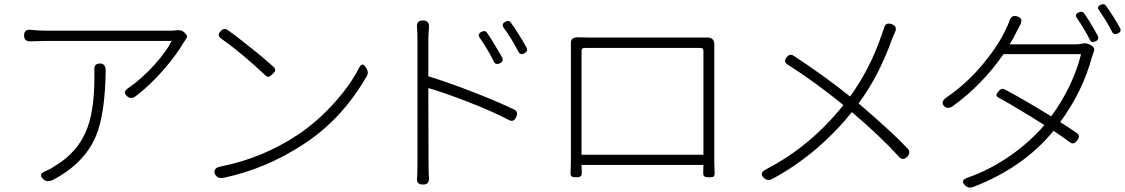

<svg xmlns="http://www.w3.org/2000/svg" viewBox="-20 -838 5279 901"><path d="M187 6Q155 -20 194 -35Q218 -45 234 -57Q349 -123 392 -243Q423 -330 423 -479Q423 -494 423 -509Q420 -540 449 -540Q476 -540 476 -507Q473 -301 430 -199Q376 -71 227 7Q202 18 187 6ZM578 -385Q553 -406 581 -424Q643 -466 705 -534Q761 -597 786 -646H493H200Q174 -646 124 -644Q93 -643 93 -671Q93 -702 125 -698Q158 -694 200 -694H783Q791 -694 813 -696Q832 -699 847 -684L850 -681Q864 -669 852 -654Q851 -652 848.5 -648Q846 -644 844 -642Q812 -587 759 -524Q690 -442 616 -386Q596 -371 578 -385Z M991 -17Q982 -32 989.5 -43Q997 -54 1017 -57Q1209 -95 1372 -202Q1472 -267 1560 -368Q1626 -443 1664 -518Q1673 -536 1681.5 -535Q1690 -534 1701 -515Q1710 -498 1703 -484Q1585 -277 1401 -159Q1228 -46 1031 -4Q1003 2 991 -17ZM1226 -484Q1112 -591 1018 -657Q996 -672 1016 -692Q1031 -709 1047 -698Q1089 -669 1162 -610Q1201 -580 1264 -524Q1273 -515 1271 -507Q1270 -501 1259 -490.5Q1248 -480 1243 -478Q1235 -476 1226 -484Z M1965 28Q1934 28 1937 0Q1939 -24 1939 -77V-363V-650Q1939 -686 1937 -707Q1932 -742 1965 -742Q1996 -742 1993 -708Q1990 -677 1990 -650V-480Q2082 -452 2195 -408Q2309 -364 2393 -324Q2413 -314 2403 -290Q2391 -262 2368 -275Q2292 -315 2176 -360Q2076 -399 1990 -425L1991 -77Q1991 -25 1993 -1Q1994 28 1965 28ZM2298 -548Q2268 -608 2231 -661Q2219 -678 2240 -689Q2257 -697 2265 -685Q2284 -657 2301 -629Q2306 -620 2316 -603Q2331 -579 2337 -567Q2345 -550 2326 -541Q2306 -532 2298 -548ZM2412 -597Q2378 -662 2344 -707Q2331 -726 2352 -736Q2368 -745 2377 -732Q2391 -714 2414 -677Q2434 -646 2450 -616Q2460 -598 2441 -588Q2421 -577 2412 -597Z M2684 -6Q2668 -6 2664 -9Q2657 -14 2657.5 -27.5Q2658 -41 2659 -75Q2659 -104 2659 -113V-599Q2659 -617 2659 -634Q2657 -664 2693 -663Q2710 -662 2737 -662H3254Q3275 -662 3295 -662Q3334 -664 3332 -626Q3332 -613 3332 -599V-114Q3332 -104 3332 -74Q3333 -40 3333.5 -26.5Q3334 -13 3328 -9Q3323 -6 3307 -6Q3292 -6 3285.5 -10.5Q3279 -15 3280 -29Q3280 -51 3281 -64H2995H2709Q2710 -52 2710 -30Q2711 -16 2705 -11Q2699 -6 2684 -6ZM2709 -112H2995H3281V-599Q3281 -613 3267 -613H2723Q2709 -613 2709 -599Z M3566 -2Q3539 -26 3576 -44Q3784 -152 3938 -345Q3800 -457 3676 -535Q3654 -549 3672 -570Q3687 -588 3705 -576Q3857 -476 3969 -385Q4062 -513 4117 -673Q4120 -681 4128 -705Q4135 -735 4163.5 -725Q4192 -715 4181 -689Q4179 -684 4174 -673Q4168 -659 4166 -654Q4102 -477 4009 -353Q4014 -349 4024 -340Q4175 -210 4239 -141Q4256 -123 4238 -103Q4217 -81 4197 -104Q4117 -193 3978 -312Q3902 -218 3810 -139Q3706 -52 3603 2Q3583 13 3566 -2Z M4511 34Q4482 8 4523 -5Q4630 -43 4726 -111Q4814 -173 4881 -251Q4763 -326 4666 -380Q4655 -386 4656 -394Q4657 -399 4667 -411Q4680 -426 4694 -419Q4785 -371 4913 -292Q4962 -358 5001 -439Q5037 -516 5053 -584H4871H4689Q4589 -439 4450 -339Q4429 -325 4413 -338Q4400 -348 4404 -360Q4407 -371 4422 -381Q4523 -450 4603 -550Q4669 -631 4703 -707Q4710 -720 4716 -737Q4726 -771 4754 -761Q4784 -751 4767 -720Q4760 -706 4750 -688Q4740 -666 4718 -630H5026Q5045 -630 5058 -633Q5077 -639 5097 -627L5102 -624Q5121 -613 5112 -593Q5109 -586 5106 -575Q5105 -572 5104 -570Q5061 -409 4955 -265Q4991 -243 5033 -214Q5052 -200 5035 -179Q5018 -156 5000 -171Q4956 -203 4924 -224Q4782 -51 4548 39Q4527 48 4511 34ZM5094 -652Q5082 -677 5065 -704Q5053 -725 5034 -753Q5021 -771 5043 -780Q5058 -788 5068 -775Q5102 -725 5131 -671Q5140 -653 5121 -644Q5102 -635 5094 -652ZM5198 -690Q5191 -705 5173 -735Q5170 -740 5169 -742Q5147 -776 5137 -791Q5125 -806 5146 -816Q5162 -822 5169 -812Q5205 -763 5236 -706Q5245 -690 5225.5 -681Q5206 -672 5198 -690Z"/></svg>

Font: GenSenRounded TW L
Style: Regular
Weight: 300
Version: Version 1.501;PS 1;hotconv 16.6.51;makeotf.lib2.5.65220